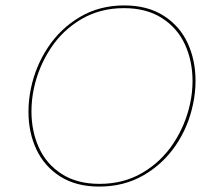

<svg xmlns="http://www.w3.org/2000/svg" viewBox="-20 -683 772 708"><path d="M85 -271Q85 -314 94 -357Q111 -439 157 -508.5Q203 -578 275 -620.5Q347 -663 438 -663Q524 -663 583.5 -625Q643 -587 672 -524Q701 -461 701 -385Q701 -342 692 -300Q675 -216 628 -147Q581 -78 509 -36.5Q437 5 346 5Q261 5 202.5 -32Q144 -69 114.5 -131.5Q85 -194 85 -271ZM681 -301Q690 -343 690 -384Q690 -458 662 -519Q634 -580 577 -616.5Q520 -653 437 -653Q349 -653 279.5 -612Q210 -571 166 -503.5Q122 -436 105 -357Q96 -315 96 -273Q96 -199 123.5 -138.5Q151 -78 207.5 -41.5Q264 -5 347 -5Q436 -5 505.5 -46Q575 -87 619.5 -154.5Q664 -222 681 -301Z"/></svg>

Font: Ysabeau Hairline
Style: Italic
Weight: 100
Italic angle: -12°
Designer: Christian Thalmann (Catharsis Fonts)
Version: Version 0.003